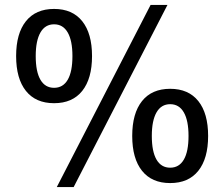

<svg xmlns="http://www.w3.org/2000/svg" viewBox="-20 -724 904 774"><path d="M209 30 587 -704H655L277 30ZM198 -688Q272 -688 311.5 -638.5Q351 -589 351 -498Q351 -407 311.5 -357.5Q272 -308 198 -308Q124 -308 84.5 -357.5Q45 -407 45 -498Q45 -589 84.5 -638.5Q124 -688 198 -688ZM124 -498Q124 -435 143 -402.5Q162 -370 198 -370Q234 -370 253 -402.5Q272 -435 272 -498Q272 -560 253 -593Q234 -626 198 -626Q162 -626 143 -593Q124 -560 124 -498ZM666 -366Q740 -366 779.5 -316.5Q819 -267 819 -176Q819 -85 779.5 -35.5Q740 14 666 14Q592 14 552.5 -35.5Q513 -85 513 -176Q513 -267 552.5 -316.5Q592 -366 666 -366ZM592 -176Q592 -113 611 -80.5Q630 -48 666 -48Q702 -48 721 -80.5Q740 -113 740 -176Q740 -238 721 -271Q702 -304 666 -304Q630 -304 611 -271Q592 -238 592 -176Z"/></svg>

Font: CST
Style: Regular
Weight: 400
Version: Version 1.00